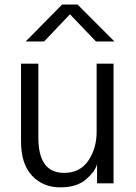

<svg xmlns="http://www.w3.org/2000/svg" viewBox="-20 -805 598 843"><path d="M72.3 0ZM72.3 -184.6V-525.4H148.4V-200.2Q148.4 -45.9 261.7 -45.9Q331.1 -45.9 367.7 -99.6Q404.3 -153.3 404.3 -226.6V-525.4H478.5V0H406.2V-85Q398.4 -52.7 357.9 -17.6Q317.4 17.6 244.1 17.6Q168.9 17.6 120.6 -33.7Q72.3 -85 72.3 -184.6ZM92.8 -623 252.9 -785.2H320.3L482.4 -623H401.4L287.1 -742.2L173.8 -623Z"/></svg>

Font: Batunionen A1
Style: Regular
Weight: 400
Designer: HanYang I&C Co.,Ltd.
Foundry: HanYang I&C Co.,Ltd.
Version: Version 2.50; ttfautohint (v1.6)